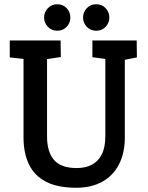

<svg xmlns="http://www.w3.org/2000/svg" viewBox="-20 -882 697 906"><path d="M340 4Q252 4 197 -24.5Q142 -53 116.5 -106.5Q91 -160 91 -233V-604L26 -611V-691H266L267 -613L202 -603V-238Q202 -165 235 -127Q268 -89 342 -89Q383 -89 413 -104.5Q443 -120 460 -153Q477 -186 477 -239V-604L416 -612V-691H625L626 -611L569 -600V-233Q569 -160 541.5 -106.5Q514 -53 462.5 -24.5Q411 4 340 4ZM434 -737Q407 -737 389.5 -755.5Q372 -774 372 -799Q372 -825 389.5 -843.5Q407 -862 434 -862Q461 -862 478.5 -843.5Q496 -825 496 -799Q496 -774 478.5 -755.5Q461 -737 434 -737ZM250 -737Q224 -737 206 -755.5Q188 -774 188 -799Q188 -825 206 -843.5Q224 -862 250 -862Q277 -862 294.5 -843.5Q312 -825 312 -799Q312 -774 294.5 -755.5Q277 -737 250 -737Z"/></svg>

Font: Kreon Medium
Style: Regular
Weight: 500
Version: Version 2.002